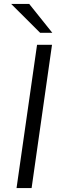

<svg xmlns="http://www.w3.org/2000/svg" viewBox="-20 -949 317 969"><path d="M63.5 0 167 -723H242.5L139.5 0ZM127.5 -929H36.5L182.5 -783.5H244Z"/></svg>

Font: Public Sans Light
Style: Italic
Weight: 300
Italic angle: -8°
Designer: The Public Sans project authors (U.S. Web Design System). Libre Franklin designed by Pablo Impallari and Rodrigo Fuenzal
Version: Version 1.007; ttfautohint (v1.8.1) -l 8 -r 50 -G 200 -x 14 